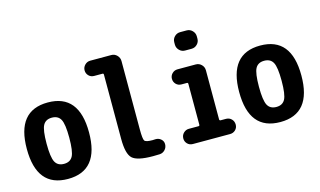

<svg xmlns="http://www.w3.org/2000/svg" viewBox="-90 -1030 2180 1310"><g transform="rotate(-15 1000.0 -375.0)"><path d="M188 -130.4Q206.1 -96.7 250 -96.7Q293.9 -96.7 312 -130.4Q330.1 -164.1 330.1 -260.3Q330.1 -356.4 312 -389.6Q293.9 -422.9 250 -422.9Q206.1 -422.9 188 -389.6Q169.9 -356.4 169.9 -260.3Q169.9 -164.1 188 -130.4ZM30.3 -260.3Q30.3 -530.3 250 -530.3Q469.7 -530.3 469.7 -260.3Q469.7 9.8 250 9.8Q30.3 9.8 30.3 -260.3Z M894.5 -97.7Q917 -98.6 933.6 -84.5Q950.2 -70.3 950.2 -48.8Q950.2 -25.4 934.6 -8.8Q918.9 7.8 896.5 8.8Q881.8 9.8 849.6 9.8Q738.3 9.8 704.1 -22.5Q669.9 -54.7 669.9 -160.2V-614.3Q669.9 -623 662.1 -623H603.5Q580.1 -623 564.9 -638.7Q549.8 -654.3 549.8 -676.3Q549.8 -698.2 565.9 -714.4Q582 -730.5 603.5 -730.5H752.9Q776.4 -730.5 793 -713.4Q809.6 -696.3 809.6 -672.9V-190.4Q809.6 -122.1 818.8 -109.4Q828.1 -96.7 875 -96.7Q877.9 -96.7 884.3 -97.2Q890.6 -97.7 894.5 -97.7Z M1396.5 -107.4Q1418.9 -107.4 1434.6 -91.8Q1450.2 -76.2 1450.2 -52.7Q1450.2 -30.3 1434.6 -15.1Q1418.9 0 1396.5 0H1133.8Q1110.4 0 1095.2 -15.6Q1080.1 -31.2 1080.1 -52.7Q1080.1 -76.2 1096.2 -91.8Q1112.3 -107.4 1133.8 -107.4H1202.1Q1210 -107.4 1210 -116.2V-404.3Q1210 -413.1 1202.1 -413.1H1164.1Q1140.6 -413.1 1125.5 -428.7Q1110.4 -444.3 1110.4 -466.3Q1110.4 -488.3 1126 -503.9Q1141.6 -519.5 1164.1 -519.5H1293Q1316.4 -519.5 1333 -502.9Q1349.6 -486.3 1349.6 -462.9V-116.2Q1349.6 -107.4 1359.4 -107.4ZM1247.1 -759.8H1293Q1316.4 -759.8 1333 -742.7Q1349.6 -725.6 1349.6 -703.1V-686.5Q1349.6 -663.1 1333 -646.5Q1316.4 -629.9 1293 -629.9H1247.1Q1223.6 -629.9 1207 -647Q1190.4 -664.1 1190.4 -686.5V-703.1Q1190.4 -726.6 1207 -743.2Q1223.6 -759.8 1247.1 -759.8Z M1688 -130.4Q1706.1 -96.7 1750 -96.7Q1793.9 -96.7 1812 -130.4Q1830.1 -164.1 1830.1 -260.3Q1830.1 -356.4 1812 -389.6Q1793.9 -422.9 1750 -422.9Q1706.1 -422.9 1688 -389.6Q1669.9 -356.4 1669.9 -260.3Q1669.9 -164.1 1688 -130.4ZM1530.3 -260.3Q1530.3 -530.3 1750 -530.3Q1969.7 -530.3 1969.7 -260.3Q1969.7 9.8 1750 9.8Q1530.3 9.8 1530.3 -260.3Z"/></g></svg>

Font: Rounded Mgen+ 1m bold
Style: Bold
Weight: 700
Designer: [Source Han Sans]
Ryoko NISHIZUKA  (kana & ideographs); Paul D. Hunt (Latin, Greek & Cyrillic); Wenlong ZHANG  (bopomofo
Version: Version 1.059.20150602